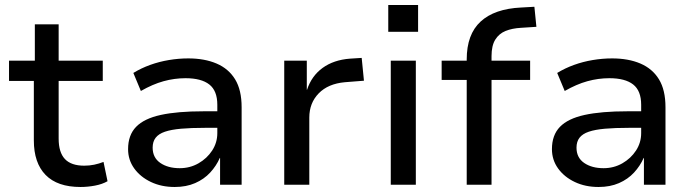

<svg xmlns="http://www.w3.org/2000/svg" viewBox="-20 -737 2759 766"><path d="M301 9Q209 9 162 -39Q115 -87 115 -177V-414H16V-495H119V-640H214V-495H390V-414H214V-184Q214 -129 239 -102.5Q264 -76 316 -76Q337 -76 356 -80Q375 -84 393 -91L409 -14Q388 -2 359 3.5Q330 9 301 9Z M677 9Q624 9 582 -11Q540 -31 515.5 -65Q491 -99 491 -142Q491 -198 523 -231Q555 -264 621.5 -278.5Q688 -293 792 -293H863V-227H797Q742 -227 702.5 -223.5Q663 -220 638 -211.5Q613 -203 601 -187.5Q589 -172 589 -148Q589 -108 619.5 -87Q650 -66 697 -66Q738 -66 772 -85.5Q806 -105 826.5 -136.5Q847 -168 847 -206V-319Q847 -375 815 -400Q783 -425 720 -425Q676 -425 632.5 -413Q589 -401 542 -374L512 -446Q543 -465 579 -478Q615 -491 654 -497.5Q693 -504 731 -504Q796 -504 844 -483.5Q892 -463 918 -420.5Q944 -378 944 -309V0H858V-107H857Q843 -75 818.5 -48.5Q794 -22 758.5 -6.5Q723 9 677 9Z M1114 0V-495H1204V-379H1205Q1223 -434 1267 -466Q1311 -498 1376 -503L1423 -506L1432 -415L1356 -409Q1289 -403 1251.5 -364.5Q1214 -326 1214 -268V0Z M1529 -610V-717H1648V-610ZM1539 0V-495H1639V0Z M1842 0V-418H1742V-495H1869L1842 -469V-500Q1842 -600 1897.5 -651Q1953 -702 2059 -707L2112 -710L2120 -630L2058 -626Q2023 -624 1997 -613.5Q1971 -603 1956 -579Q1941 -555 1941 -513V-485L1927 -495H2095V-418H1941V0Z M2368 9Q2315 9 2273 -11Q2231 -31 2206.5 -65Q2182 -99 2182 -142Q2182 -198 2214 -231Q2246 -264 2312.5 -278.5Q2379 -293 2483 -293H2554V-227H2488Q2433 -227 2393.5 -223.5Q2354 -220 2329 -211.5Q2304 -203 2292 -187.5Q2280 -172 2280 -148Q2280 -108 2310.5 -87Q2341 -66 2388 -66Q2429 -66 2463 -85.5Q2497 -105 2517.5 -136.5Q2538 -168 2538 -206V-319Q2538 -375 2506 -400Q2474 -425 2411 -425Q2367 -425 2323.5 -413Q2280 -401 2233 -374L2203 -446Q2234 -465 2270 -478Q2306 -491 2345 -497.5Q2384 -504 2422 -504Q2487 -504 2535 -483.5Q2583 -463 2609 -420.5Q2635 -378 2635 -309V0H2549V-107H2548Q2534 -75 2509.5 -48.5Q2485 -22 2449.5 -6.5Q2414 9 2368 9Z"/></svg>

Font: Nunito Sans 12pt ExtraLight 8pt Medium
Style: Regular
Weight: 500
Version: Version 3.101;gftools[0.9.27]